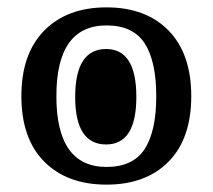

<svg xmlns="http://www.w3.org/2000/svg" viewBox="-20 -490 577 521"><path d="M269 11Q376 11 437.5 -51.5Q499 -114 499 -229Q499 -344 437.5 -407Q376 -470 269 -470Q162 -470 100 -407Q38 -344 38 -229Q38 -114 100 -51.5Q162 11 269 11ZM269 -37Q133 -37 133 -229Q133 -421 269 -421Q341 -421 372.5 -372.5Q404 -324 404 -229Q404 -134 372.5 -85.5Q341 -37 269 -37ZM268 -98Q350 -98 350 -227Q350 -357 268 -357Q184 -357 184 -227Q184 -98 268 -98Z"/></svg>

Font: Noto Serif Thai Condensed Extra
Style: Regular
Weight: 800
Width: 3
Designer: Monotype Design Team
Foundry: Monotype Imaging Inc.
Version: Version 1.901